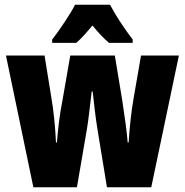

<svg xmlns="http://www.w3.org/2000/svg" viewBox="-20 -786 776 806"><path d="M442 -766H295C278 -731 226 -654 199 -620V-606H300C317 -620 340 -645 368 -679C395 -646 418 -622 438 -606H537V-620C497 -673 465 -722 442 -766ZM389 -244 429 0H615L731 -553H572L542 -380C531 -320 524 -250 520 -188H516C513 -229 504 -294 493 -366L462 -553H275L243 -369C229 -298 223 -240 219 -188H215C212 -252 205 -325 195 -380L167 -553H5L120 0H303L345 -245C352 -285 358 -348 365 -402H369C374 -355 381 -293 389 -244Z"/></svg>

Font: Noto Sans Oriya ExtCond Blk
Style: Regular
Weight: 900
Width: 2
Designer: Amélie Bonet and Sol Matas
Foundry: Google LLC
Version: Version 2.006